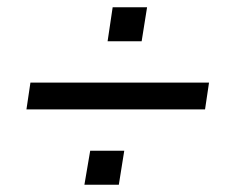

<svg xmlns="http://www.w3.org/2000/svg" viewBox="-20 -552 640 530"><path d="M277 -438 291 -532H386L371 -438ZM53 -250 64 -324H557L546 -250ZM213 -42 229 -136H323L308 -42Z"/></svg>

Font: Winston Medium
Style: Italic
Weight: 500
Italic angle: -9°
Designer: Original fonts by Vernon Adams / Changes by Cristiano Sobral
Foundry: Original fonts by Vernon Adams / Changes by Cristiano Sobral
Version: Version 2.503;July 17, 2020;FontCreator 13.0.0.2655 64-bit